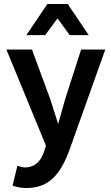

<svg xmlns="http://www.w3.org/2000/svg" viewBox="-20 -739 555 961"><path d="M67 91 43 190 48 192C66 198 86 202 113 202C227 202 282 131 325 19L507 -491H386L307 -246C295 -205 283 -162 271 -118C257 -160 244 -207 230 -247L140 -491H12L210 -10L201 19C185 67 155 99 105 99C94 99 81 95 72 92ZM206 -563 268 -647 329 -563H424L319 -719H217L112 -563Z"/></svg>

Font: Falling Sky
Style: Med
Weight: 500
Designer: Paul D. Hunt
Foundry: Adobe Systems Incorporated
Version: Version 1.02